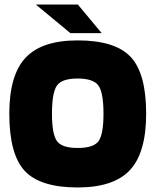

<svg xmlns="http://www.w3.org/2000/svg" viewBox="-20 -815 685 846"><path d="M624 -314Q624 -142 552.5 -65.5Q481 11 322 11Q157 11 89 -62Q21 -135 21 -314Q21 -484 92.5 -560.5Q164 -637 322 -637Q487 -637 555.5 -564.5Q624 -492 624 -314ZM209 -314Q209 -225 230.5 -194Q252 -163 322 -163Q393 -163 414.5 -193.5Q436 -224 436 -314Q436 -406 414 -437.5Q392 -469 322 -469Q252 -469 230.5 -437.5Q209 -406 209 -314ZM290 -669 138 -795H323L428 -669Z"/></svg>

Font: Blinker ExtraBold
Style: Regular
Weight: 800
Designer: Juergen Huber
Foundry: supertype
Version: Version 1.017;hotconv 1.0.117;makeotfexe 2.5.65602